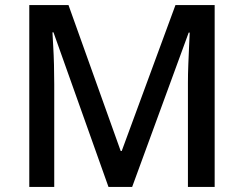

<svg xmlns="http://www.w3.org/2000/svg" viewBox="-20 -734 958 754"><path d="M406 0 190 -607H186Q187 -586 189 -552.5Q191 -519 192 -480Q193 -441 193 -403V0H95V-714H249L454 -141H458L669 -714H823V0H718V-409Q718 -443 719.5 -480.5Q721 -518 722.5 -551Q724 -584 725 -606H721L499 0Z"/></svg>

Font: Noto Sans Medium
Style: Regular
Weight: 500
Designer: Monotype Design Team
Foundry: Monotype Imaging Inc.
Version: Version 2.007